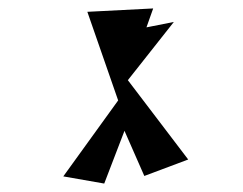

<svg xmlns="http://www.w3.org/2000/svg" viewBox="-20 -542 576 455"><path d="M278 -339 343 -522 187 -514 260 -304 130 -124 227 -107 275 -232 322 -125 426 -164 283 -352 392 -490 306 -473Z"/></svg>

Font: Ugly Stick
Style: It
Weight: 400
Designer: Stig
Foundry: Cannot Into Space Fonts
Version: Version 0.99